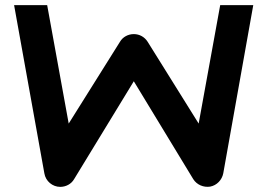

<svg xmlns="http://www.w3.org/2000/svg" viewBox="-20 -720 1043 749"><path d="M839 -700 755 -238 556 -557C544 -576 524 -587 502 -587C480 -587 459 -576 448 -557L248 -238L164 -700H35L153 -44C158 -13 185 9 215 9C237 9 258 -2 269 -21L502 -403L734 -21C748 1 774 12 800 8C826 3 846 -18 851 -44L968 -700Z"/></svg>

Font: Audiowide
Style: Regular
Weight: 400
Designer: Astigmatic (AOETI)
Foundry: Astigmatic (AOETI)
Version: Version 1.002